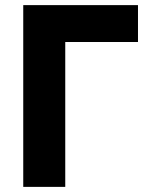

<svg xmlns="http://www.w3.org/2000/svg" viewBox="-20 -730 584 750"><path d="M70.8 0V-710H519V-565.9H234.9V0Z"/></svg>

Font: Rawline ExtraBold
Style: Regular
Weight: 800
Designer: Matt McInerney, Pablo Impallari, Rodrigo Fuenzalida
Foundry: Matt McInerney, Pablo Impallari, Rodrigo Fuenzalida
Version: Version 4.020;PS 004.020;hotconv 1.0.88;makeotf.lib2.5.64775